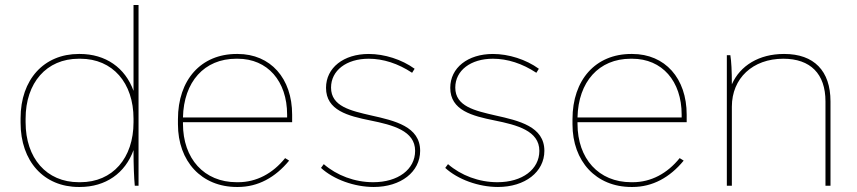

<svg xmlns="http://www.w3.org/2000/svg" viewBox="-20 -740 3414 765"><path d="M294 5H298C401 5 479 -50 512 -142V-135C512 -85 514 -31 517 0H532V-720H512V-378C479 -470 401 -525 298 -525H294C155 -525 62 -423 62 -269V-251C62 -97 155 5 294 5ZM294 -14C165 -14 82 -110 82 -253V-267C82 -410 165 -506 294 -506H300C429 -506 512 -410 512 -267V-253C512 -110 429 -14 300 -14Z M924 5H928C1008 5 1077 -33 1132 -100L1116 -110C1067 -49 1002 -14 929 -14H923C793 -14 709 -108 709 -247V-253H1144V-283C1144 -428 1058 -525 927 -525H923C781 -525 689 -422 689 -265V-245C689 -97 783 5 924 5ZM709 -272C712 -414 794 -506 921 -506H927C1046 -506 1124 -417 1124 -283V-272Z M1469 5C1577 5 1654 -55 1654 -139C1654 -236 1553 -259 1459 -280C1377 -299 1299 -316 1299 -391C1299 -459 1360 -506 1449 -506C1507 -506 1566 -487 1622 -450L1632 -466C1581 -503 1512 -525 1449 -525C1349 -525 1279 -470 1279 -390C1279 -300 1367 -278 1456 -260C1545 -242 1634 -219 1634 -139C1634 -65 1566 -14 1467 -14C1393 -14 1322 -41 1270 -86L1259 -71C1309 -25 1392 5 1469 5Z M1964 5C2072 5 2149 -55 2149 -139C2149 -236 2048 -259 1954 -280C1872 -299 1794 -316 1794 -391C1794 -459 1855 -506 1944 -506C2002 -506 2061 -487 2117 -450L2127 -466C2076 -503 2007 -525 1944 -525C1844 -525 1774 -470 1774 -390C1774 -300 1862 -278 1951 -260C2040 -242 2129 -219 2129 -139C2129 -65 2061 -14 1962 -14C1888 -14 1817 -41 1765 -86L1754 -71C1804 -25 1887 5 1964 5Z M2496 5H2500C2580 5 2649 -33 2704 -100L2688 -110C2639 -49 2574 -14 2501 -14H2495C2365 -14 2281 -108 2281 -247V-253H2716V-283C2716 -428 2630 -525 2499 -525H2495C2353 -525 2261 -422 2261 -265V-245C2261 -97 2355 5 2496 5ZM2281 -272C2284 -414 2366 -506 2493 -506H2499C2618 -506 2696 -417 2696 -283V-272Z M2876 0H2896V-315C2896 -428 2979 -506 3101 -506C3209 -506 3269 -446 3269 -336V0H3289V-336C3289 -458 3223 -525 3105 -525H3103C3005 -525 2929 -479 2896 -404C2896 -459 2894 -495 2890 -520H2876Z"/></svg>

Font: Fixel Text Thin
Style: Regular
Weight: 100
Width: 4
Designer: AlfaBravo + MacPaw
Foundry: Kyrylo Tkachov, Marchela Mozhyna, Serhii Makarenko, Maria Weinstein, Zakhar Kryvoshyya
Version: Version 1.211